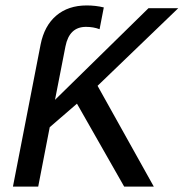

<svg xmlns="http://www.w3.org/2000/svg" viewBox="-20 -689 678 709"><path d="M438.5 0 264.2 -306.2 163.6 -219.2 121.1 0H27.8L129.9 -524.4Q143.6 -593.8 187.7 -631.3Q231.9 -668.9 300.3 -668.9Q333 -668.9 363.3 -661.6L347.7 -581.1Q325.2 -589.8 297.4 -589.8Q235.8 -589.8 221.7 -517.6L183.1 -320.3L528.3 -658.7H638.2L340.3 -372.1L547.9 0Z"/></svg>

Font: Liberation Mono
Style: Italic
Weight: 400
Italic angle: -12°
Monospace: yes
Designer: Steve Matteson
Foundry: Ascender Corporation
Version: Version 2.1.5